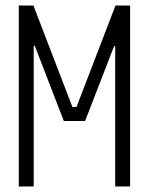

<svg xmlns="http://www.w3.org/2000/svg" viewBox="-20 -675 540 695"><path d="M48 0V-655H101L242 -288H257L398 -655H451V0H397V-508H393L288 -237H211L106 -509H102V0Z"/></svg>

Font: Lekton
Style: Regular
Weight: 400
Designer: Paolo Mazzetti, Luciano Perondi, Raffaele Flato, Elena Papassissa, Emilio Macchia, Michela Povoleri, Tobias Seemiller, R
Version: Version 34.000